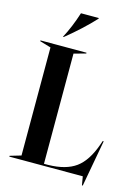

<svg xmlns="http://www.w3.org/2000/svg" viewBox="-142 -1006 819 1136"><g transform="rotate(15 267.0 -438.0)"><path d="M468 0H18V-5L86 -25V-687L18 -707V-712H300V-707L227 -687V-12H253Q361 -14 422 -58.5Q483 -103 520 -209L528 -232H534L482 53H477ZM208 -929H317V-925Q245 -847 146 -767H141Q179 -838 208 -929Z"/></g></svg>

Font: Nyght Serif Medium
Style: Regular
Weight: 500
Designer: Maksym Kobuzan
Version: Version 0.410